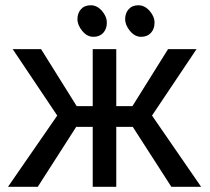

<svg xmlns="http://www.w3.org/2000/svg" viewBox="-20 -717 806 737"><path d="M335.9 0V-230H272.5L125 0H10.7L199.7 -273.4L28.8 -528.3H137.7L274.4 -309.6H335.9V-528.3H426.3V-309.6H488.3L625 -528.3H734.4L563.5 -273.4L752 0H637.7L489.7 -230H426.3V0ZM376.2 -590.8Q362.3 -575.7 338.4 -575.7Q314.5 -575.7 295.9 -598.1Q277.3 -620.6 277.3 -643.6Q277.3 -666.5 290.8 -681.6Q304.2 -696.8 328.4 -696.8Q352.5 -696.8 371.3 -675.3Q390.1 -653.8 390.1 -629.9Q390.1 -606 376.2 -590.8ZM559.3 -590.8Q545.4 -575.7 521.5 -575.7Q497.6 -575.7 479 -598.1Q460.4 -620.6 460.4 -643.6Q460.4 -666.5 473.9 -681.6Q487.3 -696.8 511.2 -696.8Q535.2 -696.8 554.2 -675.3Q573.2 -653.8 573.2 -629.9Q573.2 -606 559.3 -590.8Z"/></svg>

Font: LXGW WenKai Screen
Style: Regular
Weight: 400
Designer: LXGW / Fontworks Inc.
Foundry: LXGW / Fontworks Inc.
Version: Version 1.510;January 18,2025